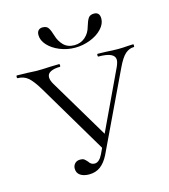

<svg xmlns="http://www.w3.org/2000/svg" viewBox="-105 -714 709 806"><g transform="rotate(-15 250.0 -311.5)"><path d="M-2 -456Q-5 -456 -5 -462Q-5 -468 -2 -468L41 -467Q71 -465 83 -465Q108 -465 142 -467L181 -468Q184 -468 184 -462Q184 -456 181 -456Q157 -456 141.5 -448.5Q126 -441 126 -425Q126 -412 136 -395L297 -125L269 -75L85 -385Q61 -425 42.5 -440.5Q24 -456 -2 -456ZM420 -423Q420 -456 349 -456Q346 -456 346 -462Q346 -468 349 -468L386 -467Q414 -465 437 -465Q458 -465 480 -467L503 -468Q505 -468 505 -462Q505 -456 503 -456Q483 -456 466 -441.5Q449 -427 430 -387L269 -49Q254 -19 233.5 -3.5Q213 12 184 12Q160 12 145.5 2Q131 -8 131 -27Q131 -40 139.5 -49Q148 -58 163 -58Q174 -58 179.5 -54Q185 -50 193 -41Q202 -26 218 -26Q238 -26 253 -57L412 -394Q420 -412 420 -423ZM338 -589Q345 -613 352.5 -624Q360 -635 377 -635Q402 -635 402 -607Q402 -584 382.5 -563Q363 -542 331 -529.5Q299 -517 265 -517Q230 -517 198.5 -530Q167 -543 148 -564Q129 -585 129 -608Q129 -621 135.5 -628Q142 -635 154 -635Q171 -635 178.5 -624Q186 -613 193 -589Q200 -564 217.5 -546Q235 -528 264 -528Q292 -528 311.5 -545Q331 -562 338 -589Z"/></g></svg>

Font: Cormorant SC Light
Style: Regular
Weight: 300
Designer: Christian Thalmann (Catharsis Fonts)
Foundry: Catharsis Fonts
Version: Version 4.000